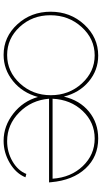

<svg xmlns="http://www.w3.org/2000/svg" viewBox="236 -804 577 1090"><g transform="rotate(90 525.0 -258.5)"><path d="M291 10Q189 10 117.5 -68Q46 -146 46 -257Q46 -369 119 -448Q192 -527 295 -527Q378 -527 442 -473.5Q506 -420 528 -332Q549 -422 613 -474.5Q677 -527 766 -527Q869 -527 936 -455Q1003 -383 1014 -259L1015 -248H540Q548 -148 617.5 -79Q687 -10 781 -10Q843 -10 895.5 -40.5Q948 -71 967 -119L986 -114Q964 -60 905 -25Q846 10 779 10Q695 10 624.5 -45Q554 -100 530 -185Q506 -97 440 -43.5Q374 10 291 10ZM294 -507Q200 -507 133 -433Q66 -359 66 -255Q66 -153 132 -81.5Q198 -10 292 -10Q386 -10 453 -82.5Q520 -155 520 -258Q520 -361 453.5 -434Q387 -507 294 -507ZM540 -268H994Q987 -372 922.5 -439.5Q858 -507 766 -507Q674 -507 609.5 -439Q545 -371 540 -268Z"/></g></svg>

Font: Raleway
Style: Thin
Weight: 100
Designer: Matt McInerney, Pablo Impallari, Rodrigo Fuenzalida
Foundry: Matt McInerney, Pablo Impallari, Rodrigo Fuenzalida
Version: Version 3.000